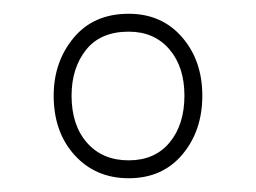

<svg xmlns="http://www.w3.org/2000/svg" viewBox="-20 -578 372 279"><path d="M167 -319Q119 -319 88.5 -352.5Q58 -386 58 -439Q58 -488 87 -523Q116 -558 167 -558Q215 -558 244.5 -524Q274 -490 274 -439Q274 -388 245 -353.5Q216 -319 167 -319ZM167 -345Q205 -345 226.5 -371Q248 -397 248 -439Q248 -481 226 -506.5Q204 -532 167 -532Q126 -532 105 -505.5Q84 -479 84 -439Q84 -396 106.5 -370.5Q129 -345 167 -345Z"/></svg>

Font: Noto Sans Devanagari UI SemiCondensed Thin
Style: Regular
Weight: 100
Width: 4
Designer: Jelle Bosma - Monotype Design Team
Foundry: Monotype Imaging Inc.
Version: Version 2.004